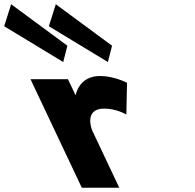

<svg xmlns="http://www.w3.org/2000/svg" viewBox="-325 -887 922 907"><path d="M61.5 0H238.5L110.9 -270C104.7 -283 74.7 -374 166.7 -374C225.7 -374 271.9 -346 271.9 -346L275 -496C275 -496 213.9 -528 147.9 -528C46.9 -528 33 -439 33 -439H31L-4 -513H-181ZM-6.7 -671 -26.3 -594 -305.2 -763 -272.4 -867ZM204.3 -671 184.7 -594 -94.2 -763 -61.4 -867Z"/></svg>

Font: Hussar
Style: BdOpOblFive
Weight: 700
Foundry: Cannot Into Space Fonts
Version: Version 2.00